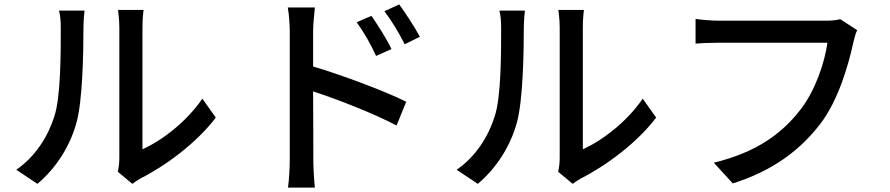

<svg xmlns="http://www.w3.org/2000/svg" viewBox="-20 -802 4040 872"><path d="M515 -22 581 33C589 27 601 18 619 8C734 -50 875 -155 960 -268L899 -354C827 -248 714 -163 627 -124V-677C627 -718 631 -751 632 -757H516C516 -751 522 -718 522 -677V-85C522 -62 519 -39 515 -22ZM54 -31 150 33C235 -39 298 -137 328 -247C355 -347 359 -560 359 -674C359 -709 363 -746 364 -754H248C254 -731 256 -707 256 -673C256 -558 256 -363 227 -274C198 -182 141 -91 54 -31Z M1667 -730 1600 -701C1634 -653 1662 -605 1688 -548L1758 -579C1736 -626 1694 -691 1667 -730ZM1793 -782 1726 -751C1761 -704 1789 -658 1818 -601L1887 -635C1863 -680 1820 -745 1793 -782ZM1296 -78C1296 -40 1293 15 1288 50H1410C1406 14 1403 -47 1403 -78C1403 -111 1403 -249 1402 -387C1512 -351 1675 -288 1781 -232L1825 -340C1726 -389 1534 -461 1402 -500C1402 -563 1402 -619 1402 -656C1402 -692 1407 -735 1410 -768H1287C1293 -735 1296 -688 1296 -656Z M2515 -22 2581 33C2589 27 2601 18 2619 8C2734 -50 2875 -155 2960 -268L2899 -354C2827 -248 2714 -163 2627 -124V-677C2627 -718 2631 -751 2632 -757H2516C2516 -751 2522 -718 2522 -677V-85C2522 -62 2519 -39 2515 -22ZM2054 -31 2150 33C2235 -39 2298 -137 2328 -247C2355 -347 2359 -560 2359 -674C2359 -709 2363 -746 2364 -754H2248C2254 -731 2256 -707 2256 -673C2256 -558 2256 -363 2227 -274C2198 -182 2141 -91 2054 -31Z M3873 -665 3796 -715C3774 -709 3749 -708 3732 -708H3247C3214 -708 3167 -712 3139 -716V-604C3164 -606 3204 -608 3247 -608H3738C3725 -516 3682 -388 3613 -301C3531 -196 3418 -111 3222 -63L3308 31C3490 -26 3615 -121 3706 -240C3787 -346 3833 -505 3855 -607C3860 -627 3865 -649 3873 -665Z"/></svg>

Font: Noto Sans HK Medium
Style: Regular
Weight: 500
Designer: Ryoko NISHIZUKA 西塚涼子 (kana, bopomofo & ideographs); Paul D. Hunt (Latin, Greek & Cyrillic); Sandoll Communications 산돌커뮤니
Foundry: Adobe
Version: Version 2.002;hotconv 1.0.116;makeotfexe 2.5.65601